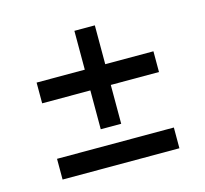

<svg xmlns="http://www.w3.org/2000/svg" viewBox="-76 -630 679 635"><g transform="rotate(-15 264.0 -312.5)"><path d="M229 -208V-341H64V-412H229V-545H299V-412H464V-341H299V-208ZM64 -80V-151H464V-80Z"/></g></svg>

Font: Piazzolla SC Medium
Style: Regular
Weight: 500
Designer: Juan Pablo del Peral
Foundry: Huerta Tipografica
Version: Version 1.330